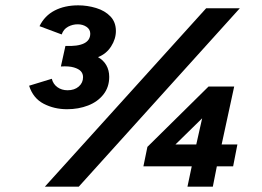

<svg xmlns="http://www.w3.org/2000/svg" viewBox="-20 -699 982 719"><path d="M148 0 752 -668H878L275 0ZM231 -290Q183 -290 143.5 -310.5Q104 -331 89 -378L174 -404Q179 -384 195 -372.5Q211 -361 233 -361Q259 -361 275 -375Q291 -389 291 -410Q291 -423 283 -432Q275 -441 256.5 -446.5Q238 -452 208 -450L225 -527Q271 -525 294.5 -536.5Q318 -548 318 -573Q318 -589 304 -598.5Q290 -608 271 -608Q252 -608 235 -599Q218 -590 211 -570L128 -601Q147 -640 184.5 -659.5Q222 -679 273 -679Q307 -679 340 -669Q373 -659 393.5 -637.5Q414 -616 414 -583Q414 -553 396 -525Q378 -497 347 -485Q367 -474 378 -455Q389 -436 389 -411Q389 -373 367.5 -345.5Q346 -318 310 -304Q274 -290 231 -290ZM682 0 698 -76H517L532 -149L761 -375H857L810 -158H869L853 -76H792L777 0ZM637 -158H715L737 -256Z"/></svg>

Font: Atkinson Hyperlegible Next
Style: Bold Italic
Weight: 700
Italic angle: -12°
Designer: Elliott Scott, Megan Eiswerth, Linus Boman, Theodore Petrosky, Letters from Sweden
Foundry: Applied Design Works, Letters from Sweden
Version: Version 2.001